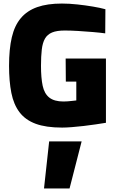

<svg xmlns="http://www.w3.org/2000/svg" viewBox="-20 -710 656 1082"><path d="M330 9Q239 9 181 -12.5Q123 -34 90 -77.5Q57 -121 44 -186.5Q31 -252 31 -339Q31 -433 46.5 -499.5Q62 -566 97.5 -608Q133 -650 190 -670Q247 -690 329 -690Q370 -690 416 -685Q462 -680 503.5 -673Q545 -666 574 -658L573 -522Q544 -526 503 -529.5Q462 -533 420 -535.5Q378 -538 345 -538Q300 -538 273.5 -527Q247 -516 233.5 -492.5Q220 -469 215.5 -431Q211 -393 211 -339Q211 -271 220.5 -226.5Q230 -182 258 -160Q286 -138 338 -138Q349 -138 362 -139Q375 -140 387.5 -141.5Q400 -143 410 -144V-250H351L350 -380H577V-18Q552 -14 519 -9Q486 -4 451 0Q416 4 384.5 6.5Q353 9 330 9ZM228 352 257 87H440L372 352Z"/></svg>

Font: Cairo Play Black
Style: Regular
Weight: 900
Version: Version 3.119